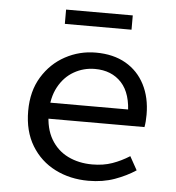

<svg xmlns="http://www.w3.org/2000/svg" viewBox="-50 -705 699 763"><g transform="rotate(5 300.0 -323.0)"><path d="M330 12Q257 12 197.5 -18Q138 -48 103 -105.5Q68 -163 68 -244Q68 -323 103 -380Q138 -437 194.5 -467.5Q251 -498 316 -498Q386 -498 435.5 -469.5Q485 -441 511.5 -389.5Q538 -338 538 -270Q538 -256 537 -243Q536 -230 534 -220H123V-284H485L464 -261Q464 -347 424.5 -390Q385 -433 318 -433Q273 -433 234.5 -411Q196 -389 173 -346.5Q150 -304 150 -244Q150 -181 175 -138.5Q200 -96 243 -75Q286 -54 340 -54Q384 -54 419.5 -66.5Q455 -79 488 -100L518 -46Q482 -22 435 -5Q388 12 330 12ZM183 -601V-658H449V-601Z"/></g></svg>

Font: Source Code Variable
Style: Regular
Weight: 400
Monospace: yes
Designer: Paul D. Hunt, Teo Tuominen
Foundry: Adobe Systems Incorporated
Version: Version 1.010;hotconv 1.0.106;makeotfexe 2.5.65593